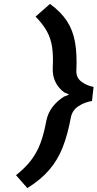

<svg xmlns="http://www.w3.org/2000/svg" viewBox="-20 -787 499 983"><path d="M120 176 62 110Q109 72.5 138.8 33.8Q168.5 -5 186.8 -53.2Q205 -101.5 217 -168Q225.5 -209.5 249.5 -240.2Q273.5 -271 307 -292L334 -303L309 -314Q280 -335 264.2 -366.5Q248.5 -398 250 -439Q253.5 -501 246.8 -546Q240 -591 219.5 -627.8Q199 -664.5 162 -702L236 -767Q292 -726 322.8 -679Q353.5 -632 364.2 -570.5Q375 -509 371 -425Q369.5 -390 396 -369.5Q422.5 -349 459 -342L451 -270Q412 -263.5 381.2 -243Q350.5 -222.5 343 -187Q326.5 -97 300.5 -31.5Q274.5 34 231.2 83.8Q188 133.5 120 176Z"/></svg>

Font: Expletus Sans
Style: Bold Italic
Weight: 700
Italic angle: -7°
Version: Version 7.500